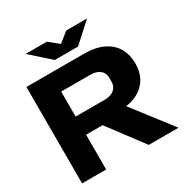

<svg xmlns="http://www.w3.org/2000/svg" viewBox="-203 -1088 1218 1257"><g transform="rotate(-30 406.5 -459.5)"><path d="M58 0V-729H492Q578 -729 636.5 -701Q695 -673 724 -623Q753 -573 753 -505Q753 -445 729 -400Q705 -355 660.5 -327.5Q616 -300 556 -293L549 -294L552 -305L787 0H562L365 -263H225V-400H457Q506 -400 532 -422Q558 -444 558 -481V-509Q558 -547 532 -568Q506 -589 457 -589H240V0ZM307 -789 162 -919H321L395 -860L469 -919H626L483 -789Z"/></g></svg>

Font: Hubot Sans SemiExpanded
Style: Bold
Weight: 700
Width: 6
Designer: Deni Anggara
Foundry: GitHub, Inc., Subsidiary of Microsoft Corporation
Version: Version 2.000